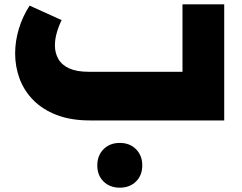

<svg xmlns="http://www.w3.org/2000/svg" viewBox="-20 -557 1117 888"><path d="M396 0Q307 0 241.5 -25.5Q176 -51 133.5 -94.5Q91 -138 70.5 -193.5Q50 -249 50 -310Q50 -366 67 -423Q84 -480 117 -531L265 -464Q250 -433 242 -403.5Q234 -374 234 -347Q234 -312 250 -284Q266 -256 300.5 -240.5Q335 -225 390 -225H824V-537H1017V0ZM534 311Q488 311 459 282.5Q430 254 430 208Q430 162 459 133Q488 104 534 104Q580 104 609 133Q638 162 638 208Q638 254 609 282.5Q580 311 534 311Z"/></svg>

Font: Alexandria Black
Style: Regular
Weight: 900
Designer: Mohamed Gaber
Foundry: Kief Type Foundry
Version: Version 5.100